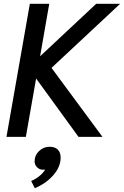

<svg xmlns="http://www.w3.org/2000/svg" viewBox="-20 -720 652 1010"><path d="M137 -700H239L191 -424L486 -700H612L251 -363L519 0H393L170 -307L116 0H14ZM144 232Q193 211 218 172L208 173Q188 173 175 160Q162 147 162 128Q162 97 185.5 74.5Q209 52 241 52Q269 52 284 67Q299 82 299 109Q299 158 260 202Q221 246 163 270Z"/></svg>

Font: Niramit Medium
Style: Italic
Weight: 500
Italic angle: -10°
Designer: Katatrad Aksorn Co.,Ltd.
Foundry: Cadson Demak Co.,Ltd.
Version: Version 1.000; ttfautohint (v1.6)